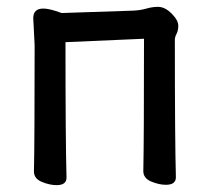

<svg xmlns="http://www.w3.org/2000/svg" viewBox="-20 -518 617 560"><path d="M145 22Q125 22 102 12.5Q79 3 79 -18Q81 -106 81 -386L77 -465Q77 -493 106 -493Q119 -493 139 -487L160 -480L369 -487Q390 -488 407 -493Q424 -498 441 -498Q461 -498 480.5 -478.5Q500 -459 500 -443Q500 -429 495 -419.5Q490 -410 490 -402Q490 -107 493 -1Q493 21 464 21Q444 21 421 11.5Q398 2 398 -19Q400 -107 400 -405L171 -395Q171 -106 174 0Q174 22 145 22Z"/></svg>

Font: LXGW ZhenKai
Style: Regular
Weight: 400
Designer: LXGW / Fontworks Inc.
Foundry: LXGW / Fontworks Inc.
Version: Version 0.800;June 8, 2025